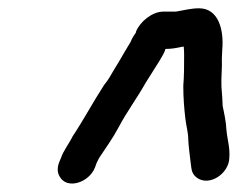

<svg xmlns="http://www.w3.org/2000/svg" viewBox="-20 -704 573 463"><path d="M418 -591C419 -591 422 -591 423 -592C424 -583 424 -575 424 -570C424 -545 424 -521 422 -497C422 -469 424 -443 427 -418C429 -400 434 -385 434 -367C435 -349 437 -335 439 -318C442 -299 440 -287 454 -276C484 -253 532 -285 533 -323C535 -348 528 -368 526 -391C525 -411 521 -429 517 -448L516 -468C515 -477 515 -486 514 -495C513 -517 516 -540 515 -563L516 -585C520 -630 508 -684 460 -684C440 -684 423 -679 404 -676H374C347 -676 318 -652 308 -628V-626C303 -619 298 -611 295 -603C285 -586 275 -570 266 -554L255 -536C247 -522 241 -511 231 -499C205 -459 181 -414 155 -375C148 -360 133 -341 127 -323L122 -311C118 -299 118 -288 124 -278C142 -246 195 -264 209 -300L213 -311L219 -323C236 -349 251 -369 266 -397C286 -435 311 -468 331 -504L343 -523C351 -536 357 -545 365 -558C370 -567 377 -577 379 -586C393 -586 405 -588 418 -591Z"/></svg>

Font: Electronic
Style: BlkIt
Weight: 900
Version: Version 1.011